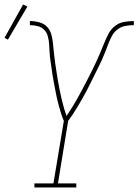

<svg xmlns="http://www.w3.org/2000/svg" viewBox="-49 -828 611 848"><path d="M103 0V-18H187L233 -294Q226 -310 221 -326Q216 -342 211.5 -358.5Q207 -375 203 -392Q199 -409 196 -426Q193 -443 189.5 -460Q186 -477 183.5 -494Q181 -511 178.5 -528Q176 -545 173.5 -562.5Q171 -580 170 -597.5Q169 -615 168 -632.5Q167 -650 162.5 -667Q158 -684 146.5 -696Q135 -708 118 -712.5Q101 -717 83 -717V-735Q104 -735 124.5 -729.5Q145 -724 158.5 -710Q172 -696 177.5 -676.5Q183 -657 185 -636.5Q187 -616 189 -595.5Q191 -575 194 -554.5Q197 -534 200 -514Q203 -494 206.5 -473.5Q210 -453 214 -433Q218 -413 222.5 -393.5Q227 -374 232.5 -354.5Q238 -335 245 -316Q258 -335 270 -354.5Q282 -374 293 -393.5Q304 -413 314.5 -433Q325 -453 335.5 -473Q346 -493 356 -513.5Q366 -534 375.5 -554Q385 -574 393.5 -594.5Q402 -615 410.5 -636Q419 -657 429.5 -677.5Q440 -698 458 -712.5Q476 -727 498 -731Q520 -735 542 -735V-717Q523 -717 504.5 -713.5Q486 -710 470.5 -698.5Q455 -687 445.5 -669.5Q436 -652 429.5 -634.5Q423 -617 416 -599Q409 -581 401 -563.5Q393 -546 384.5 -529Q376 -512 367.5 -495Q359 -478 350.5 -460.5Q342 -443 333 -426Q324 -409 314.5 -392.5Q305 -376 295 -359Q285 -342 274.5 -326Q264 -310 252 -294L207 -18H288V0ZM-14 -653 -29 -661 53 -808 72 -799Z"/></svg>

Font: Iosevka Slab Thin Oblique
Style: Regular
Weight: 100
Italic angle: -9°
Monospace: yes
Designer: Belleve Invis
Foundry: Belleve Invis
Version: Version 11.1.0; ttfautohint (v1.8.3)